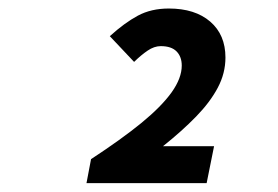

<svg xmlns="http://www.w3.org/2000/svg" viewBox="-20 -797 640 442"><path d="M179.1 -375.4 189.6 -430.7Q259.4 -476.3 305.7 -514.1Q351.9 -552 375.2 -584.6Q398.4 -617.3 398.4 -646.1Q398.4 -666.4 386.5 -678.6Q374.5 -690.8 350.1 -690.8Q335 -690.8 319.9 -680.5Q304.8 -670.3 288.7 -654.5L232.8 -713.7Q266.5 -744.3 297.3 -760.9Q328 -777.4 368.6 -777.4Q429 -777.4 464 -747.2Q499 -717 499 -664.6Q499 -628.4 481.4 -595.2Q463.8 -561.9 431.5 -528.7Q399.2 -495.5 355.2 -460.4H472.8L455.7 -375.4Z"/></svg>

Font: SourceCodeVF
Style: Italic
Weight: 200
Italic angle: -11°
Monospace: yes
Designer: Paul D. Hunt, Teo Tuominen
Foundry: Adobe
Version: Version 1.026;hotconv 1.1.0;makeotfexe 2.6.0